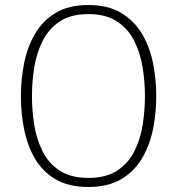

<svg xmlns="http://www.w3.org/2000/svg" viewBox="-20 -735 703 763"><path d="M331 8Q253 8 201 -22.5Q149 -53 119 -104.5Q89 -156 76 -220.5Q63 -285 63 -353Q63 -420 76 -484.5Q89 -549 119.5 -601Q150 -653 201.5 -684Q253 -715 331 -715Q409 -715 461 -684Q513 -653 544 -601Q575 -549 588 -484.5Q601 -420 601 -353Q601 -286 588 -221.5Q575 -157 544 -105Q513 -53 461 -22.5Q409 8 331 8ZM331 -28Q401 -28 445.5 -57Q490 -86 514 -134Q538 -182 547 -239Q556 -296 556 -353Q556 -409 547 -466Q538 -523 514 -571.5Q490 -620 445.5 -649.5Q401 -679 331 -679Q261 -679 217 -649.5Q173 -620 149 -571.5Q125 -523 116 -466Q107 -409 107 -353Q107 -296 116 -239Q125 -182 149 -134Q173 -86 217 -57Q261 -28 331 -28Z"/></svg>

Font: Onest Thin
Style: Regular
Weight: 250
Designer: Dmitri Voloshin, Andrey Kudryavtsev
Foundry: Dmitri Voloshin, Andrey Kudryavtsev
Version: Version 1.000;gftools[0.9.33]